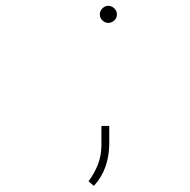

<svg xmlns="http://www.w3.org/2000/svg" viewBox="-20 -502 640 647"><path d="M316.4 -453.1Q316.4 -465.3 325.2 -473.9Q334 -482.4 344.7 -482.4Q356 -482.4 365 -473.9Q374 -465.3 374 -453.1Q374 -441.4 365 -433.1Q356 -424.8 344.7 -424.8Q334 -424.8 325.2 -433.1Q316.4 -441.4 316.4 -453.1ZM348.1 -13.2Q347.2 26.4 335 60.8Q322.8 95.2 296.4 124.5L278.3 108.9Q298.8 81.1 310.1 52Q321.3 22.9 321.8 -12.2V-77.6H348.1Z"/></svg>

Font: Roboto Mono Thin
Style: Regular
Weight: 250
Designer: Google
Version: Version 2.000985; 2015; ttfautohint (v1.3)